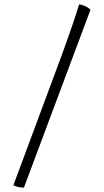

<svg xmlns="http://www.w3.org/2000/svg" viewBox="-20 -767 472 874"><path d="M89 87Q73 87 60 83.5Q47 80 41 76L260 -513Q290 -595 311 -657Q332 -719 340 -747Q360 -744 373 -736.5Q386 -729 392 -723Z"/></svg>

Font: Texturina 72pt Light
Style: Regular
Weight: 300
Designer: Guillermo Torres Carreño
Foundry: Omnibus-Type
Version: Version 1.002; ttfautohint (v1.8.3)